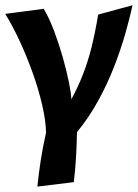

<svg xmlns="http://www.w3.org/2000/svg" viewBox="-30 -483 518 721"><path d="M-10.3 -430.9 134.2 -450Q155.4 -414.1 173.7 -365.3Q192 -316.4 206.1 -266.4Q220.2 -216.4 228.8 -174.3Q237.3 -132.2 237.9 -110Q263.3 -156.8 281.4 -203.2Q299.6 -249.6 313.4 -304.2Q327.1 -358.9 338.7 -428.3L467.7 -463.3Q457.7 -417.1 440.9 -357.8Q424 -298.5 399 -233.9Q374.1 -169.3 339.2 -105.7Q304.4 -42.1 259.1 13.3Q258.1 62.3 255.4 109.5Q252.6 156.7 247.1 201L110.3 217.7Q115.3 168.7 122.9 119.6Q130.5 70.4 142.9 15.3Q141.9 -30.3 128.6 -88.1Q115.3 -145.8 93.2 -208Q71.1 -270.1 44.3 -328Q17.5 -385.9 -10.3 -430.9Z"/></svg>

Font: Ancizar Sans Thin
Style: Italic
Weight: 100
Italic angle: -4°
Designer: Cesar Puertas, Viviana Monsalve, Julian Moncada, Julian Prieto, Jose Castro, Mariel Hernandez, Felipe Aragon, Sara Alarc
Version: Version 8.100